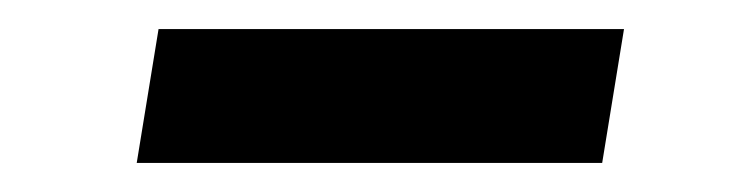

<svg xmlns="http://www.w3.org/2000/svg" viewBox="-20 -336 516 132"><path d="M74 -224 89 -316H409L394 -224Z"/></svg>

Font: Nunito Sans 7pt SemiExpanded SemiBold
Style: Italic
Weight: 600
Width: 6
Italic angle: -9°
Designer: Vernon Adams
Foundry: Vernon Adams
Version: Version 3.101;gftools[0.9.27]